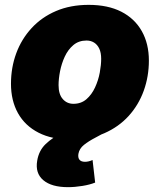

<svg xmlns="http://www.w3.org/2000/svg" viewBox="-20 -567 661 794"><path d="M274.9 10.3Q195.3 10.3 139.4 -18.3Q83.5 -46.9 54.4 -98.9Q25.4 -150.9 25.4 -220.7Q25.4 -287.6 47.1 -346.4Q68.8 -405.3 110.6 -450.7Q152.3 -496.1 211.9 -521.5Q271.5 -546.9 346.7 -546.9Q426.3 -546.9 481.7 -518.6Q537.1 -490.2 566.4 -438.2Q595.7 -386.2 595.7 -316.4Q595.7 -251 574.5 -191.9Q553.2 -132.8 512 -87.4Q470.7 -42 411.1 -15.9Q351.6 10.3 274.9 10.3ZM283.7 -137.7Q315.4 -137.7 337.4 -156.7Q359.4 -175.8 373 -205.3Q386.7 -234.9 392.6 -266.8Q398.4 -298.8 398.4 -323.7Q398.4 -349.1 390.6 -365.7Q382.8 -382.3 369.1 -390.9Q355.5 -399.4 337.9 -399.4Q305.7 -399.4 283.4 -380.6Q261.2 -361.8 247.8 -332.8Q234.4 -303.7 228.3 -272.2Q222.2 -240.7 222.2 -214.8Q222.2 -177.2 239.5 -157.5Q256.8 -137.7 283.7 -137.7ZM261.2 207Q193.4 207 159.2 178.2Q125 149.4 133.8 97.7Q140.6 55.7 168.9 28.6Q197.3 1.5 237.8 -18.3Q278.3 -38.1 323.2 -57.4Q368.2 -76.7 409.9 -102.5Q451.7 -128.4 481.7 -168Q511.7 -207.5 522 -268.6H592.3Q581.5 -201.7 557.1 -156.5Q532.7 -111.3 501.5 -81.8Q470.2 -52.2 437.3 -32.7Q404.3 -13.2 375.5 1.7Q346.7 16.6 327.4 32Q308.1 47.4 304.2 69.3Q301.8 85 308.6 93.5Q315.4 102.1 331.5 102.1Q338.9 102.1 346.4 100.3Q354 98.6 362.8 94.7L373.5 188Q352.1 196.8 320.6 201.9Q289.1 207 261.2 207Z"/></svg>

Font: Inter 18pt Black
Style: Italic
Weight: 900
Italic angle: -9.3988°
Designer: Rasmus Andersson
Foundry: rsms
Version: Version 4.001;git-66647c0bb